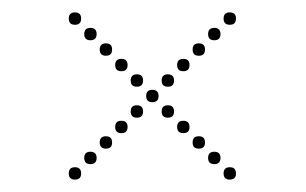

<svg xmlns="http://www.w3.org/2000/svg" viewBox="-20 -426 494 310"><path d="M226 -261Q216 -261 216 -271Q216 -281 226 -281Q236 -281 236 -271Q236 -261 226 -261ZM251 -286Q241 -286 241 -296Q241 -306 251 -306Q261 -306 261 -296Q261 -286 251 -286ZM276 -311Q266 -311 266 -321Q266 -331 276 -331Q286 -331 286 -321Q286 -311 276 -311ZM301 -336Q291 -336 291 -346Q291 -356 301 -356Q311 -356 311 -346Q311 -336 301 -336ZM326 -361Q316 -361 316 -371Q316 -381 326 -381Q336 -381 336 -371Q336 -361 326 -361ZM351 -386Q341 -386 341 -396Q341 -406 351 -406Q361 -406 361 -396Q361 -386 351 -386ZM101 -136Q91 -136 91 -146Q91 -156 101 -156Q111 -156 111 -146Q111 -136 101 -136ZM126 -161Q116 -161 116 -171Q116 -181 126 -181Q136 -181 136 -171Q136 -161 126 -161ZM151 -186Q141 -186 141 -196Q141 -206 151 -206Q161 -206 161 -196Q161 -186 151 -186ZM176 -211Q166 -211 166 -221Q166 -231 176 -231Q186 -231 186 -221Q186 -211 176 -211ZM201 -236Q191 -236 191 -246Q191 -256 201 -256Q211 -256 211 -246Q211 -236 201 -236ZM201 -286Q191 -286 191 -296Q191 -306 201 -306Q211 -306 211 -296Q211 -286 201 -286ZM176 -311Q166 -311 166 -321Q166 -331 176 -331Q186 -331 186 -321Q186 -311 176 -311ZM151 -336Q141 -336 141 -346Q141 -356 151 -356Q161 -356 161 -346Q161 -336 151 -336ZM126 -361Q116 -361 116 -371Q116 -381 126 -381Q136 -381 136 -371Q136 -361 126 -361ZM101 -386Q91 -386 91 -396Q91 -406 101 -406Q111 -406 111 -396Q111 -386 101 -386ZM351 -136Q341 -136 341 -146Q341 -156 351 -156Q361 -156 361 -146Q361 -136 351 -136ZM326 -161Q316 -161 316 -171Q316 -181 326 -181Q336 -181 336 -171Q336 -161 326 -161ZM301 -186Q291 -186 291 -196Q291 -206 301 -206Q311 -206 311 -196Q311 -186 301 -186ZM276 -211Q266 -211 266 -221Q266 -231 276 -231Q286 -231 286 -221Q286 -211 276 -211ZM251 -236Q241 -236 241 -246Q241 -256 251 -256Q261 -256 261 -246Q261 -236 251 -236Z"/></svg>

Font: Raleway Dots
Style: Regular
Weight: 400
Designer: Matt McInerney, Pablo Impallari, Rodrigo Fuenzalida, Brenda Gallo
Foundry: Matt McInerney, Pablo Impallari, Rodrigo Fuenzalida, Brenda Gallo
Version: Version 1.000